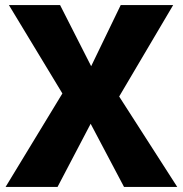

<svg xmlns="http://www.w3.org/2000/svg" viewBox="-20 -734 719 754"><path d="M676 0H467L336 -248L206 0H2L225 -367L15 -714H216L338 -474L454 -714H660L448 -355Z"/></svg>

Font: Noto Sans Disp ExtBd
Style: Regular
Weight: 800
Designer: Monotype Design Team
Foundry: Monotype Imaging Inc.
Version: Version 2.000;GOOG;noto-source:20170915:90ef993387c0; ttfaut